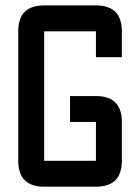

<svg xmlns="http://www.w3.org/2000/svg" viewBox="-20 -704 528 724"><path d="M341.8 0H146.5Q48.8 0 48.8 -97.7V-585.9Q48.8 -683.6 146.5 -683.6H341.8Q439.5 -683.6 439.5 -585.9V-488.3H341.8V-585.9H146.5V-97.7H341.8V-244.1H244.1V-341.8H341.8Q439.5 -341.8 439.5 -244.1V-97.7Q439.5 0 341.8 0Z"/></svg>

Font: BabelStone Runic Norse
Style: Regular
Weight: 400
Designer: Andrew West
Foundry: BabelStone
Version: Version 3.002 March 14, 2022